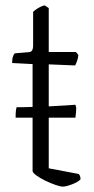

<svg xmlns="http://www.w3.org/2000/svg" viewBox="-20 -693 349 713"><path d="M214 0Q204 0 185.5 -6.5Q167 -13 147.5 -22.5Q128 -32 114.5 -42Q101 -52 101 -58V-256H38Q38 -272 39 -281.5Q40 -291 42 -295Q54 -295 69 -295Q84 -295 101 -296V-455L25 -459Q25 -475 28.5 -484Q32 -493 35 -495L83 -499Q95 -499 99 -505.5Q103 -512 103 -525V-649Q110 -656 122.5 -663.5Q135 -671 146 -673L161 -663V-500H262L271 -489Q270 -477 266 -466Q262 -455 259 -450L161 -454V-298Q196 -300 224 -301.5Q252 -303 260 -304L263 -294Q263 -282 262 -272.5Q261 -263 260 -256H161V-68L272 -47Q279 -41 279 -27Q270 -17 247.5 -8.5Q225 0 214 0Z"/></svg>

Font: Texturina 72pt ExtraLight
Style: Regular
Weight: 200
Designer: Guillermo Torres Carreño
Foundry: Omnibus-Type
Version: Version 1.002; ttfautohint (v1.8.3)